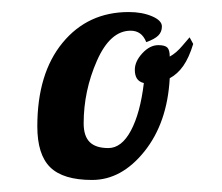

<svg xmlns="http://www.w3.org/2000/svg" viewBox="-20 -765 369 319"><path d="M204 -649Q204 -663 216.5 -676.5Q229 -690 243 -690Q254 -690 258 -686Q262 -682 262 -671Q273 -677 283 -689Q293 -701 295 -703L301 -692Q294 -669 284.5 -655.5Q275 -642 262 -635Q258 -561 220 -513.5Q182 -466 133 -466Q85 -466 63.5 -487Q42 -508 42 -555Q42 -643 84 -694Q126 -745 194 -745Q216 -745 232.5 -738Q249 -731 249 -721Q249 -712 243 -706Q237 -700 223 -695Q219 -705 212.5 -709.5Q206 -714 197 -714Q163 -714 141 -664Q119 -614 119 -560Q119 -539 129 -529Q139 -519 160 -519Q182 -519 197.5 -548Q213 -577 219 -627Q211 -629 207.5 -634.5Q204 -640 204 -649Z"/></svg>

Font: Galada
Style: Regular
Weight: 400
Designer: Latin by Pablo Impallari, Bengali by Jeremie Hornus, Yoann Minet, and Juan Bruce
Foundry: black foundry
Version: Version 1.261;PS 1.261;hotconv 1.0.86;makeotf.lib2.5.63406